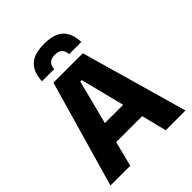

<svg xmlns="http://www.w3.org/2000/svg" viewBox="-231 -958 1085 1085"><g transform="rotate(-45 311.5 -415.5)"><path d="M11.6 0 194.7 -639H429.6L611.3 0H453.4L318.1 -536.1H306.3L169.5 0ZM167.1 -150.6V-271.9H454.8V-150.6ZM311.7 -831.5Q394.4 -831.5 430.8 -794.6Q467.2 -757.7 468.6 -690H371.8Q370.1 -716.2 355.7 -730.6Q341.2 -745 311.7 -745Q281.7 -745 267.5 -730.5Q253.3 -716.1 251.7 -690H154.9Q156.2 -757.7 193.1 -794.6Q229.9 -831.5 311.7 -831.5Z"/></g></svg>

Font: Anek Latin Medium
Style: Regular
Weight: 500
Designer: Yesha Goshar
Foundry: Ek Type
Version: Version 1.003